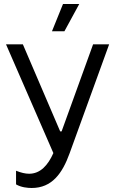

<svg xmlns="http://www.w3.org/2000/svg" viewBox="-20 -741 569 957"><path d="M301 -585 375 -721H294L239 -585ZM138 196C239 196 291 123 327 23L524 -520H444L287 -86H280L94 -520H10L246 22C219 83 181 125 125 125C106 125 85 120 60 110V178C85 193 118 196 138 196Z"/></svg>

Font: Fixel Display Regular
Style: Regular
Weight: 400
Designer: AlfaBravo + MacPaw
Foundry: Kyrylo Tkachov, Marchela Mozhyna, Serhii Makarenko, Maria Weinstein, Zakhar Kryvoshyya
Version: Version 1.211